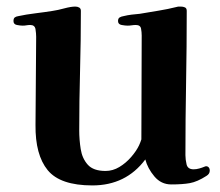

<svg xmlns="http://www.w3.org/2000/svg" viewBox="-20 -559 668 584"><path d="M618 -40Q618 -30 608 -24Q580 -6 557.5 -2Q535 2 501 2Q470 2 449.5 -22.5Q429 -47 422 -74Q363 5 261 5Q163 5 125 -41.5Q87 -88 88 -179L90 -447Q90 -457 88 -470Q86 -483 72 -483Q66 -483 60.5 -482Q55 -481 49 -481Q42 -481 31.5 -483Q21 -485 21 -495Q21 -503 25 -506Q29 -509 36 -510Q59 -515 87.5 -518.5Q116 -522 141 -526Q155 -528 175.5 -533.5Q196 -539 209 -539Q216 -539 221 -536Q226 -533 226 -526Q226 -435 223.5 -343.5Q221 -252 221 -162Q221 -134 225.5 -105.5Q230 -77 247 -58Q264 -39 301 -39Q323 -39 343 -51Q363 -63 379 -81.5Q395 -100 403 -117Q404 -119 407 -126.5Q410 -134 410 -135Q410 -214 410.5 -293.5Q411 -373 411 -451Q411 -461 409 -472Q407 -483 393 -483Q387 -483 380.5 -482Q374 -481 368 -481Q361 -481 350 -483Q339 -485 339 -495Q339 -503 344 -506Q349 -509 356 -510Q368 -513 380.5 -514.5Q393 -516 405 -517Q434 -522 462 -526.5Q490 -531 518 -538Q521 -539 524 -539Q527 -539 530 -539Q537 -539 542.5 -536.5Q548 -534 548 -526Q548 -417 546 -307Q544 -197 544 -87Q544 -74 547.5 -59Q551 -44 569 -44Q577 -44 586 -46.5Q595 -49 602 -52Q608 -55 613 -51.5Q618 -48 618 -40Z"/></svg>

Font: l_WÎãfOS
Style: ^8Ä
Weight: 700
Designer: LiuPeng
Version: Version 1.3